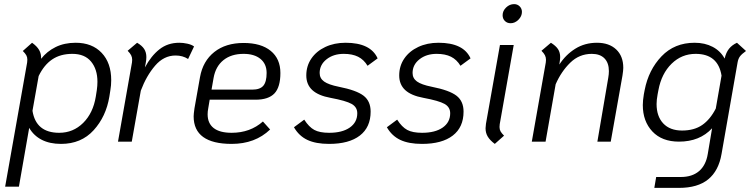

<svg xmlns="http://www.w3.org/2000/svg" viewBox="-20 -689 3668 934"><path d="M521 -299Q521 -274 517 -251L512 -219Q496 -122 435.5 -55.5Q375 11 277 11Q222 11 183 -9Q144 -29 122 -67L72 219H5L112 -385Q113 -390 113 -399Q113 -411 108 -420Q103 -429 91 -441L136 -481Q160 -464 170.5 -445.5Q181 -427 180 -403Q208 -439 250.5 -460Q293 -481 348 -481Q428 -481 474.5 -432Q521 -383 521 -299ZM454 -291Q454 -352 423 -389.5Q392 -427 332 -427Q274 -427 234 -400Q194 -373 168 -319L138 -150Q155 -43 268 -43Q336 -43 384.5 -91Q433 -139 446 -219L451 -251Q454 -272 454 -291Z M924 -463 895 -402Q869 -419 834 -419Q777 -419 734.5 -369.5Q692 -320 665 -248L621 0H554L622 -385Q623 -390 623 -398Q623 -410 618 -420Q613 -430 601 -442L647 -481Q671 -467 681.5 -450.5Q692 -434 692 -411Q692 -398 689 -383L685 -361Q715 -417 755.5 -449Q796 -481 852 -481Q871 -481 891.5 -476.5Q912 -472 924 -463Z M993 -162Q990 -147 990 -133Q990 -89 1019.5 -66Q1049 -43 1107 -43Q1197 -43 1259 -98L1294 -59Q1221 11 1107 11Q1015 11 968.5 -22.5Q922 -56 922 -123Q922 -134 926 -162L953 -314Q967 -392 1022.5 -436Q1078 -480 1165 -480Q1250 -480 1297 -441.5Q1344 -403 1344 -334Q1344 -265 1315 -234.5Q1286 -204 1223 -204H1000ZM1019 -310 1009 -253H1207Q1245 -253 1261 -272Q1277 -291 1277 -334Q1277 -378 1247 -402.5Q1217 -427 1165 -427Q1105 -427 1067 -396.5Q1029 -366 1019 -310Z M1410 -70 1460 -107Q1483 -71 1509 -57Q1535 -43 1581 -43Q1645 -43 1681.5 -68.5Q1718 -94 1718 -138Q1718 -168 1690.5 -183.5Q1663 -199 1588 -213Q1528 -224 1499 -251Q1470 -278 1470 -322Q1470 -368 1494.5 -404Q1519 -440 1562.5 -460.5Q1606 -481 1661 -481Q1783 -481 1817 -405L1768 -369Q1750 -399 1722 -413Q1694 -427 1652 -427Q1602 -427 1568.5 -400.5Q1535 -374 1535 -334Q1535 -308 1556.5 -292.5Q1578 -277 1628 -267Q1714 -250 1748.5 -223.5Q1783 -197 1783 -146Q1783 -70 1730.5 -29.5Q1678 11 1581 11Q1516 11 1475 -8.5Q1434 -28 1410 -70Z M1862 -70 1912 -107Q1935 -71 1961 -57Q1987 -43 2033 -43Q2097 -43 2133.5 -68.5Q2170 -94 2170 -138Q2170 -168 2142.5 -183.5Q2115 -199 2040 -213Q1980 -224 1951 -251Q1922 -278 1922 -322Q1922 -368 1946.5 -404Q1971 -440 2014.5 -460.5Q2058 -481 2113 -481Q2235 -481 2269 -405L2220 -369Q2202 -399 2174 -413Q2146 -427 2104 -427Q2054 -427 2020.5 -400.5Q1987 -374 1987 -334Q1987 -308 2008.5 -292.5Q2030 -277 2080 -267Q2166 -250 2200.5 -223.5Q2235 -197 2235 -146Q2235 -70 2182.5 -29.5Q2130 11 2033 11Q1968 11 1927 -8.5Q1886 -28 1862 -70Z M2425 -615Q2425 -636 2442 -652.5Q2459 -669 2481 -669Q2497 -669 2508 -658Q2519 -647 2519 -631Q2519 -610 2502 -593Q2485 -576 2464 -576Q2447 -576 2436 -587Q2425 -598 2425 -615ZM2342 -65Q2342 -71 2344 -87L2412 -470H2479L2411 -85Q2410 -80 2410 -71Q2410 -59 2415 -50Q2420 -41 2432 -29L2387 11Q2364 -6 2353 -24Q2342 -42 2342 -65Z M3012 -359Q3012 -347 3008 -321L2951 0H2886L2939 -311Q2942 -328 2942 -343Q2942 -383 2920.5 -405Q2899 -427 2859 -427Q2798 -427 2754 -384Q2710 -341 2683 -279L2634 0H2567L2635 -385Q2636 -390 2636 -398Q2636 -410 2631 -420Q2626 -430 2614 -442L2660 -481Q2684 -466 2694.5 -450Q2705 -434 2705 -411Q2705 -400 2702 -383L2701 -375Q2732 -423 2778.5 -452Q2825 -481 2884 -481Q2943 -481 2977.5 -448.5Q3012 -416 3012 -359Z M3609 -441Q3588 -426 3579.5 -414.5Q3571 -403 3568 -385L3490 60Q3476 142 3425 183.5Q3374 225 3283 225H3163L3172 172H3292Q3347 172 3380.5 143.5Q3414 115 3423 60L3444 -65Q3384 0 3283 0Q3200 0 3153.5 -49.5Q3107 -99 3107 -178Q3107 -200 3112 -230L3116 -251Q3135 -349 3198 -415Q3261 -481 3359 -481Q3409 -481 3447 -461Q3485 -441 3505 -404Q3512 -434 3526.5 -452Q3541 -470 3565 -481ZM3462 -161 3490 -321Q3473 -427 3364 -427Q3296 -427 3247 -379Q3198 -331 3183 -251L3179 -230Q3174 -203 3174 -183Q3174 -123 3206.5 -88.5Q3239 -54 3298 -54Q3357 -54 3396 -81Q3435 -108 3462 -161Z"/></svg>

Font: KoHo
Style: Italic
Weight: 400
Italic angle: -10°
Designer: Cadson Demak & Katatrad Team
Foundry: Cadson Demak Co.,Ltd.
Version: Version 1.000